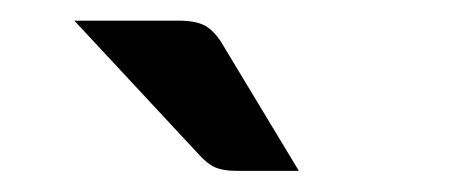

<svg xmlns="http://www.w3.org/2000/svg" viewBox="-20 -748 440 186"><path d="M153 -728H52L172.5 -598.5C177.8 -592.5 183.1 -588.3 188.2 -586C193.4 -583.7 200.2 -582.5 208.5 -582.5H269.5L196.5 -703.5C191.8 -711.8 186.5 -718 180.5 -722C174.5 -726 165.3 -728 153 -728Z"/></svg>

Font: Lato Semibold
Style: Regular
Weight: 600
Designer: Lukasz Dziedzic
Foundry: tyPoland Lukasz Dziedzic
Version: Version 2.006; 2014-01-15